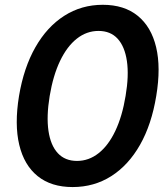

<svg xmlns="http://www.w3.org/2000/svg" viewBox="-20 -758 687 789"><path d="M278.3 10.7Q190.4 10.7 134.8 -34.2Q79.1 -79.1 59.1 -162.8Q39.1 -246.6 58.1 -363.3Q77.6 -480 125.5 -564Q173.3 -647.9 244.1 -693.1Q314.9 -738.3 402.3 -738.3Q490.2 -738.3 545.9 -693.1Q601.6 -647.9 621.6 -564.2Q641.6 -480.5 622.1 -363.8Q603 -246.6 555.4 -162.8Q507.8 -79.1 437.3 -34.2Q366.7 10.7 278.3 10.7ZM296.4 -96.7Q345.2 -96.7 385.5 -128.7Q425.8 -160.6 454.1 -220.5Q482.4 -280.3 496.1 -363.8Q510.3 -447.3 501.5 -507.1Q492.7 -566.9 463.4 -598.9Q434.1 -630.9 384.8 -630.9Q335.9 -630.9 295.7 -599.1Q255.4 -567.4 226.8 -507.6Q198.2 -447.8 184.1 -363.3Q170.4 -279.8 179.2 -220.2Q188 -160.6 217.5 -128.7Q247.1 -96.7 296.4 -96.7Z"/></svg>

Font: Inter 24pt SemiBold
Style: Italic
Weight: 600
Italic angle: -9.3988°
Designer: Rasmus Andersson
Foundry: rsms
Version: Version 4.001;git-66647c0bb